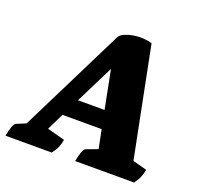

<svg xmlns="http://www.w3.org/2000/svg" viewBox="-150 -783 939 909"><g transform="rotate(20 320.0 -328.0)"><path d="M-33 0Q-28 -29 -21 -47.5Q-14 -66 -7 -69L41 -89L304 -618Q311 -632 330.5 -640.5Q350 -649 371.5 -652.5Q393 -656 406 -656Q423 -656 438 -654Q453 -652 467 -648L577 -95L648 -76Q645 -57 638 -39.5Q631 -22 615 0H318Q323 -29 330 -47.5Q337 -66 344 -69L403 -91L384 -185H187L145 -100L234 -76Q231 -57 224 -39.5Q217 -22 200 0ZM232 -275H366L328 -468Z"/></g></svg>

Font: Petrona Black
Style: Italic
Weight: 900
Italic angle: -9°
Designer: Ringo R. Seeber
Foundry: Ringo R. Seeber
Version: Version 2.001; ttfautohint (v1.8.3)